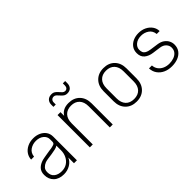

<svg xmlns="http://www.w3.org/2000/svg" viewBox="44 -1541 2312 2312"><g transform="rotate(-45 1200.0 -385.0)"><path d="M262 10Q180 10 133 -35Q86 -80 86 -154Q86 -210 117.5 -243.5Q149 -277 205 -293Q216 -296 239 -300Q262 -304 288.5 -308.5Q315 -313 338 -316.5Q361 -320 372 -321Q398 -326 419 -333.5Q440 -341 440 -369V-409Q440 -453 402.5 -484Q365 -515 305 -515Q249 -515 205.5 -485Q162 -455 156 -396H106Q108 -442 133.5 -479Q159 -516 203.5 -538Q248 -560 305 -560Q356 -560 398 -541Q440 -522 465 -487Q490 -452 490 -403V0H440V-97Q421 -49 371.5 -19.5Q322 10 262 10ZM269 -35Q322 -35 360 -60Q398 -85 419 -127.5Q440 -170 440 -222V-300Q424 -288 393 -280.5Q362 -273 325.5 -268Q289 -263 257 -258.5Q225 -254 208 -247Q178 -235 157 -212.5Q136 -190 136 -150Q136 -92 173.5 -63.5Q211 -35 269 -35Z M710 0V-550H760V-487Q781 -522 817 -541Q853 -560 905 -560Q994 -560 1047 -505.5Q1100 -451 1100 -360V0H1050V-360Q1050 -434 1011.5 -475Q973 -516 905 -516Q837 -516 798.5 -475Q760 -434 760 -360V0ZM980 -650Q952 -650 932.5 -663.5Q913 -677 898 -695.5Q883 -714 868 -727.5Q853 -741 835 -741Q812 -741 798.5 -727Q785 -713 785 -690V-655H745V-690Q745 -732 769 -756Q793 -780 835 -780Q863 -780 882.5 -766.5Q902 -753 917 -734.5Q932 -716 947 -702.5Q962 -689 980 -689Q1001 -689 1013 -703Q1025 -717 1025 -740V-775H1065V-740Q1065 -698 1042.5 -674Q1020 -650 980 -650Z M1500 10Q1412 10 1358.5 -44.5Q1305 -99 1305 -190V-360Q1305 -451 1358.5 -505.5Q1412 -560 1500 -560Q1589 -560 1642 -505.5Q1695 -451 1695 -360V-190Q1695 -99 1642 -44.5Q1589 10 1500 10ZM1500 -34Q1569 -34 1607 -75Q1645 -116 1645 -190V-360Q1645 -434 1606.5 -475Q1568 -516 1500 -516Q1432 -516 1393.5 -475Q1355 -434 1355 -360V-190Q1355 -116 1393 -75Q1431 -34 1500 -34Z M2101 10Q2041 10 1993.5 -11.5Q1946 -33 1917 -73.5Q1888 -114 1886 -169H1936Q1938 -129 1960.5 -98.5Q1983 -68 2019.5 -51.5Q2056 -35 2101 -35Q2142 -35 2177.5 -47.5Q2213 -60 2235 -86Q2257 -112 2257 -152Q2257 -188 2231 -216.5Q2205 -245 2157 -252Q2132 -256 2106.5 -259Q2081 -262 2055 -266Q1992 -274 1951.5 -307Q1911 -340 1911 -403Q1911 -452 1936 -487Q1961 -522 2003 -541Q2045 -560 2096 -560Q2153 -560 2197.5 -538Q2242 -516 2268 -479Q2294 -442 2295 -396H2245Q2239 -455 2195.5 -485Q2152 -515 2096 -515Q2036 -515 1998.5 -484Q1961 -453 1961 -409Q1961 -386 1968.5 -367Q1976 -348 1998 -335Q2020 -322 2062 -316Q2087 -312 2112 -309Q2137 -306 2162 -302Q2212 -295 2244 -272.5Q2276 -250 2291.5 -219Q2307 -188 2307 -155Q2307 -101 2279.5 -64Q2252 -27 2205.5 -8.5Q2159 10 2101 10Z"/></g></svg>

Font: Tiny Thin
Style: Regular
Weight: 100
Monospace: yes
Designer: Philipp Nurullin, Konstantin Bulenkov
Foundry: JetBrains
Version: Version 2.251; ttfautohint (v1.8.4.7-5d5b)